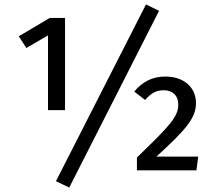

<svg xmlns="http://www.w3.org/2000/svg" viewBox="-20 -770 972 868"><path d="M293 78 699 -721 640 -750 233 49ZM636 -318C663 -349 686 -362 721 -362C759 -362 786 -339 786 -298C786 -242 749 -203 599 -58V0H868L876 -62H687C822 -185 866 -237 866 -304C866 -372 815 -424 727 -424C668 -424 622 -399 587 -356ZM65 -606 99 -553 197 -610V-272H274V-689H205Z"/></svg>

Font: FiraGO Unicode
Style: Regular
Weight: 400
Designer: bBox Type
Foundry: bBox Type GmbH
Version: Version 1.001;PS 001.001;hotconv 1.0.88;makeotf.lib2.5.64775